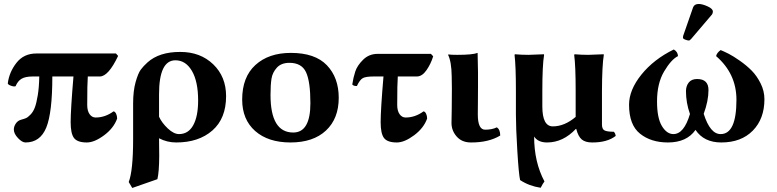

<svg xmlns="http://www.w3.org/2000/svg" viewBox="-20 -704 3891 962"><path d="M561 -436 571.8 -423.8Q522.9 -320.8 480 -320.8H419.9Q417 -284.7 417 -178.2Q417 -148.4 429 -131.8Q440.9 -115.2 459 -115.2Q506.8 -115.2 548.8 -146Q556.6 -145 561.8 -134Q566.9 -123 566.9 -109.9Q549.8 -62 501.5 -26.1Q453.1 9.8 415 9.8Q368.2 9.8 351.1 -12.2Q334 -34.2 334 -91.8Q334 -154.8 348.1 -320.8H242.2Q242.2 -138.7 211.7 -64.5Q181.2 9.8 107.9 9.8Q90.8 9.8 70.1 -12.2Q49.3 -34.2 49.3 -55.2Q49.3 -70.3 59.3 -85.2Q69.3 -100.1 86.9 -104.5Q101.6 -108.4 110.6 -112.3Q119.6 -116.2 133.1 -130.1Q146.5 -144 154.5 -165.3Q162.6 -186.5 169.2 -226.6Q175.8 -266.6 176.8 -320.8H144Q106.9 -320.8 87.9 -309.3Q68.8 -297.9 58.1 -272Q50.3 -269 35.2 -274.4Q20 -279.8 19 -286.1Q25.9 -342.3 62.5 -389.2Q99.1 -436 162.1 -436Z M972.7 -200.2Q972.7 -295.4 941.7 -348.6Q910.6 -401.9 858.9 -401.9Q776.9 -401.9 776.9 -231.9V-119.1Q791 -88.4 820.8 -60.3Q850.6 -32.2 877 -32.2Q923.8 -32.2 948.2 -76.7Q972.7 -121.1 972.7 -200.2ZM768.6 193.8 642.6 237.8 625 208Q647 150.9 647 -6.8V-186Q647 -248 659.4 -292.5Q671.9 -336.9 685.3 -355Q698.7 -373 718.8 -391.1Q777.8 -444.3 883.8 -443.8Q983.9 -443.8 1048.3 -381.8Q1112.8 -319.8 1112.8 -222.2Q1112.8 -110.4 1044.2 -50.3Q975.6 9.8 862.8 9.8Q816.9 9.8 776.9 -11.2Q776.9 2.9 777.3 32.5Q777.8 62 777.8 77.1Q777.3 158.7 768.6 193.8Z M1193.4 -205.1Q1193.4 -317.9 1259.8 -378.4Q1326.2 -439 1437.5 -439Q1558.6 -439 1617.9 -377Q1677.2 -314.9 1677.2 -213.9Q1677.2 -109.9 1613.3 -50Q1549.3 9.8 1435.5 9.8Q1323.7 9.8 1258.5 -47.6Q1193.4 -105 1193.4 -205.1ZM1430.2 -389.2Q1389.2 -389.2 1367.2 -365Q1345.2 -340.8 1340.3 -309.8Q1335.4 -278.8 1335.4 -228Q1335.4 -40 1449.2 -40Q1535.2 -40 1535.2 -187Q1535.2 -295.9 1513.2 -342.5Q1491.2 -389.2 1430.2 -389.2Z M1901.4 -320.8H1852.1Q1814 -320.8 1798.6 -313Q1783.2 -305.2 1768.1 -272.9Q1750 -272.9 1745.1 -280.8Q1750 -314.9 1760 -345.5Q1770 -376 1799.6 -405Q1829.1 -434.1 1872.1 -434.1H2139.2L2150.4 -421.9Q2139.2 -384.8 2117.2 -352.8Q2095.2 -320.8 2068.4 -320.8H1973.1Q1970.2 -284.7 1970.2 -178.2Q1970.2 -148.4 1982.2 -131.8Q1994.1 -115.2 2012.2 -115.2Q2060.1 -115.2 2102.1 -146Q2109.9 -145 2115 -134Q2120.1 -123 2120.1 -109.9Q2103 -62 2054.7 -26.1Q2006.3 9.8 1968.3 9.8Q1921.4 9.8 1904.3 -12.2Q1887.2 -34.2 1887.2 -91.8Q1887.2 -154.8 1901.4 -320.8Z M2244.1 -261.2 2243.2 -321.8Q2242.2 -395 2225.1 -429.2L2227.1 -431.2Q2239.3 -429.2 2271 -429.2Q2348.1 -429.2 2373 -439Q2375 -375 2375 -342.8V-272Q2375 -238.3 2374.5 -190.4Q2374 -142.6 2374 -130.9Q2374 -53.7 2411.1 -54.2Q2445.3 -54.2 2469.2 -65.9Q2486.3 -55.2 2486.3 -24.9Q2428.2 10.3 2339.4 9.8Q2294.4 9.8 2268.3 -19.8Q2242.2 -49.3 2242.2 -87.9Q2242.2 -92.8 2243.4 -159.4Q2244.6 -226.1 2244.1 -261.2Z M2697.3 -248V-170.9Q2697.3 -70.8 2750 -70.8Q2808.1 -70.8 2864.3 -118.2V-250Q2864.3 -373 2856.9 -429.2L2859.4 -432.1Q2893.6 -429.2 2927.2 -429.2Q2927.2 -429.2 3004.4 -432.1L3005.4 -429.2Q2996.6 -376 2996.1 -249V-80.1Q2996.1 -57.1 3009 -50.5Q3022 -43.9 3055.2 -43.9Q3063 -37.1 3064.9 -22.9Q3022 10.3 2946.3 9.8Q2913.1 9.8 2895 -5.1Q2877 -20 2867.2 -58.1H2865.2Q2801.3 9.8 2721.2 9.8Q2675.3 9.8 2656.2 -20Q2656.2 107.9 2708 205.1Q2700.2 214.8 2689 236.8Q2630.9 228 2585.9 198.2Q2579.1 168.5 2572 51.8Q2564.9 -64.9 2564.9 -129.9V-249Q2564.9 -373 2558.1 -429.2L2560.1 -432.1Q2594.2 -429.2 2627.9 -429.2L2705.1 -432.1L2706.1 -429.2Q2697.3 -376 2697.3 -248Z M3810.1 -207Q3810.1 -108.9 3752 -49.6Q3693.8 9.8 3593.8 9.8Q3506.8 9.8 3464.8 -53.2Q3420.9 9.8 3326.7 9.8Q3241.7 9.8 3186.8 -34.2Q3131.8 -78.1 3131.8 -179.2Q3131.8 -253.4 3193.8 -330.3Q3255.9 -407.2 3356 -456.1Q3376 -444.8 3377 -422.9Q3342.8 -405.8 3307.4 -345.9Q3272 -286.1 3272 -195.8Q3272 -112.8 3296.4 -72.5Q3320.8 -32.2 3354 -32.2Q3407.2 -32.2 3437 -132.8Q3417 -189 3417 -247.1Q3417 -272.9 3430.9 -290.5Q3444.8 -308.1 3472.7 -308.1Q3529.8 -308.1 3529.8 -252.9Q3529.8 -198.7 3505.9 -133.8Q3538.1 -31.7 3590.8 -32.2Q3669.9 -32.2 3669.9 -204.1Q3669.9 -335 3567.9 -422.9Q3571.8 -439.9 3590.8 -453.1Q3609.9 -445.3 3631.8 -434.1Q3653.8 -422.9 3687.3 -399.4Q3720.7 -376 3746.3 -350.1Q3772 -324.2 3791 -286.1Q3810.1 -248 3810.1 -207ZM3481 -684.1Q3499 -684.1 3525.4 -672.1Q3551.8 -660.2 3551.8 -646Q3551.8 -637.2 3546.9 -630.9L3442.9 -508.8Q3436 -501 3431.6 -501Q3424.8 -501 3413.3 -505.4Q3401.9 -509.8 3401.9 -515.1Q3401.9 -521 3402.8 -523.9L3452.6 -667Q3459 -684.1 3481 -684.1Z"/></svg>

Font: Linux Biolinum O
Style: Bold
Weight: 700
Designer: Philipp H. Poll
Foundry: Philipp H. Poll
Version: Version 1.3.2